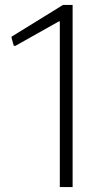

<svg xmlns="http://www.w3.org/2000/svg" viewBox="-20 -760 416 780"><path d="M223 -673H219L43 -574H36L27 -606V-611L236 -740H275V0H223Z"/></svg>

Font: Encode Sans Normal
Style: ExtraLight
Weight: 200
Designer: Pablo Impallari, Andres Torresi
Foundry: Pablo Impallari, Andres Torresi
Version: Version 1.000; ttfautohint (v1.00) -l 8 -r 50 -G 200 -x 14 -